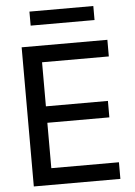

<svg xmlns="http://www.w3.org/2000/svg" viewBox="-60 -954 704 1000"><g transform="rotate(-5 292.0 -454.5)"><path d="M75.7 0V-727.5H523.9V-640.6H174.8V-410.2H499V-324.2H174.8V-86.9H528.3V0ZM466.3 -909.2V-835.9H132.3V-909.2Z"/></g></svg>

Font: Inter Cardless Tabular
Style: Regular
Weight: 400
Designer: Rasmus Andersson
Foundry: rsms
Version: Version 4.000;git-4fc901f